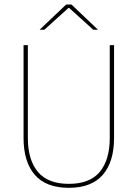

<svg xmlns="http://www.w3.org/2000/svg" viewBox="-20 -844 625 872"><path d="M292.5 9Q189 9 138 -50Q87 -109 87 -217.5V-639H106.5V-217.5Q106.5 -118 152 -63.5Q197.5 -9 292.5 -9Q388 -9 433.2 -63.5Q478.5 -118 478.5 -217.5V-639H498V-217.5Q498 -109 446.8 -50Q395.5 9 292.5 9ZM280.5 -823.5H304.5L424.5 -709.5V-709H403.5L294 -808H291L181.5 -709H160.5V-709.5Z"/></svg>

Font: Anek Gurmukhi Thin
Style: Regular
Weight: 250
Designer: Sarang Kulkarni (Gurmukhi), Yesha Goshar (Latin)
Foundry: Ek Type
Version: Version 1.003